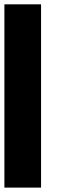

<svg xmlns="http://www.w3.org/2000/svg" viewBox="-20 -853 373 873"><path d="M0 -166.7H166.7V0H0ZM0 -333.3H166.7V0H0ZM0 -500H166.7V-166.7H0ZM0 -666.7H166.7V-333.3H0ZM0 -833.3H166.7V-500H0Z"/></svg>

Font: 0xA000-Pixelated
Style: Pixelated
Weight: 400
Version: Version 0.1